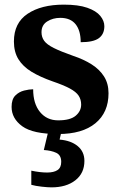

<svg xmlns="http://www.w3.org/2000/svg" viewBox="-20 -568 528 828"><path d="M231 10Q122 10 76 -23.5Q30 -57 30 -107Q30 -140 46 -156Q62 -172 84 -177.5Q106 -183 123 -183Q123 -121 152.5 -85Q182 -49 231 -49Q283 -49 306.5 -69Q330 -89 330 -117Q330 -139 319 -155.5Q308 -172 281 -186.5Q254 -201 207 -217Q153 -236 116 -258.5Q79 -281 59.5 -312.5Q40 -344 40 -389Q40 -469 99 -508.5Q158 -548 255 -548Q318 -548 356.5 -534.5Q395 -521 412.5 -499.5Q430 -478 430 -455Q430 -421 406.5 -403.5Q383 -386 328 -386Q328 -436 306 -463.5Q284 -491 240 -491Q208 -491 183.5 -475.5Q159 -460 159 -429Q159 -408 170.5 -392Q182 -376 212 -361Q242 -346 296 -327Q341 -312 375 -290.5Q409 -269 428.5 -238.5Q448 -208 448 -166Q448 -83 391.5 -36.5Q335 10 231 10ZM202 240Q186 240 159.5 237Q133 234 115 229V168Q153 176 183 176Q212 176 228 165.5Q244 155 244 130Q244 101 222.5 91Q201 81 169 79L190 -9H247L237 34Q286 38 315 62Q344 86 344 126Q344 179 305 209.5Q266 240 202 240Z"/></svg>

Font: Noto Serif Test
Style: Regular
Weight: 400
Version: Version 1.000